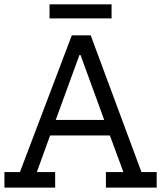

<svg xmlns="http://www.w3.org/2000/svg" viewBox="-97 -853 732 873"><path d="M153.8 -70.5V0H-76.9V-70.5H-6.4L229.5 -692.3H315.4L546.2 -70.5H615.4V0H384.6V-70.5H464.1L402.6 -237.2H130.8L70.5 -70.5ZM269.2 -602.6H264.1L156.4 -307.7H376.9ZM128.2 -833.3H410.3V-769.2H128.2Z"/></svg>

Font: Slabo 13px
Style: Regular
Weight: 400
Designer: John Hudson
Foundry: Tiro Typeworks Ltd.
Version: Version 1.02 Build 005a